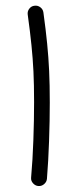

<svg xmlns="http://www.w3.org/2000/svg" viewBox="-20 -616 283 663"><path d="M75.7 -565.9Q74.2 -577.1 81.3 -586.2Q88.4 -595.2 99.1 -596.2Q110.4 -597.7 119.4 -590.8Q128.4 -584 129.9 -572.8Q138.2 -512.7 142.8 -465.6Q147.5 -418.5 149.7 -371.1Q151.9 -323.7 151.9 -261.7Q151.9 -198.2 149.4 -128.7Q147 -59.1 142.1 1.5Q141.1 12.2 132.3 19.8Q123.5 27.3 112.3 26.4Q101.6 25.4 94 16.8Q86.4 8.3 87.4 -2.4Q92.8 -63 95.2 -132.1Q97.7 -201.2 97.7 -263.7Q97.7 -323.7 95.5 -369.1Q93.3 -414.6 88.6 -460.2Q84 -505.9 75.7 -565.9Z"/></svg>

Font: Mikhak-DS2-FD Light
Style: Regular
Weight: 300
Designer: Amin Abedi
Version: Version 3.2